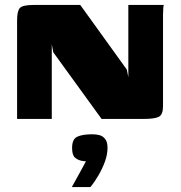

<svg xmlns="http://www.w3.org/2000/svg" viewBox="-20 -480 730 775"><path d="M49 0V-398Q49 -436 60.5 -448Q72 -460 116 -460H304L492 -199L498 -168V-460H641Q640 -458 639 -446Q638 -434 638 -419.5Q638 -405 638 -394V-52Q638 -17 621 -8.5Q604 0 561 0H390L195 -269L189 -301V0ZM270 275Q282 253 291 237Q300 221 308 206Q316 191 327 171Q323 171 318.5 170.5Q314 170 309 169Q294 166 282.5 156Q271 146 271 117Q271 81 292.5 71.5Q314 62 352 62Q368 62 381.5 65.5Q395 69 404.5 81Q414 93 414 117Q414 143 404 171Q394 199 378.5 226Q363 253 345 275Z"/></svg>

Font: Genos ExtraBold
Style: Regular
Weight: 800
Designer: Robert E. Leuschke
Foundry: Robert E. Leuschke
Version: Version 1.010